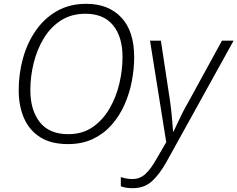

<svg xmlns="http://www.w3.org/2000/svg" viewBox="-20 -745 1244 1006"><path d="M336 10Q247 10 190 -26.5Q133 -63 105.5 -126.5Q78 -190 78 -272Q78 -359 100.5 -440Q123 -521 168 -585.5Q213 -650 279 -687.5Q345 -725 432 -725Q548 -725 615.5 -653.5Q683 -582 683 -445Q683 -385 671 -321Q659 -257 633 -198Q607 -139 566 -92Q525 -45 468 -17.5Q411 10 336 10ZM338 -42Q412 -42 465.5 -79Q519 -116 554 -176.5Q589 -237 605.5 -307.5Q622 -378 622 -446Q622 -552 572.5 -612.5Q523 -673 428 -673Q354 -673 299.5 -638Q245 -603 209.5 -544.5Q174 -486 156.5 -415Q139 -344 139 -273Q139 -168 188.5 -105Q238 -42 338 -42ZM676 241Q655 241 640.5 238.5Q626 236 613 231V183Q626 187 640.5 190Q655 193 675 193Q713 193 742 166.5Q771 140 801 86L851 0L766 -532H823L870 -222Q877 -174 881 -128Q885 -82 887 -55H889Q896 -70 908 -95.5Q920 -121 934.5 -150.5Q949 -180 964 -205L1143 -532H1204L853 102Q815 170 775 205.5Q735 241 676 241Z"/></svg>

Font: Noto Sans Light
Style: Italic
Weight: 300
Italic angle: -12°
Designer: Monotype Design Team
Foundry: Monotype Imaging Inc.
Version: Version 2.013; ttfautohint (v1.8.4.7-5d5b)